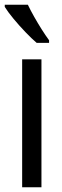

<svg xmlns="http://www.w3.org/2000/svg" viewBox="-28 -852 259 806"><path d="M146 -66H65V-603H146ZM89 -832Q100 -809 115.5 -781.5Q131 -754 147.5 -728Q164 -702 178 -683V-672H126Q106 -689 79.5 -716.5Q53 -744 29 -773Q5 -802 -8 -823V-832Z"/></svg>

Font: Noto Sans Malayalam UI ExtraCondensed
Style: Regular
Weight: 400
Width: 2
Designer: Jelle Bosma - Monotype Design Team
Foundry: Monotype Imaging Inc.
Version: Version 2.104; ttfautohint (v1.8.4.7-5d5b)